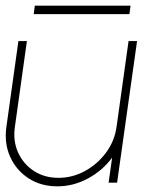

<svg xmlns="http://www.w3.org/2000/svg" viewBox="-25 -645 544 678"><path d="M-2.5 -196.5 40 -500H70L27.5 -196.5Q20.5 -147 39 -106.2Q57.5 -65.5 94.8 -41.2Q132 -17 181.5 -17Q231 -17 275.2 -41.2Q319.5 -65.5 349.5 -106.2Q379.5 -147 386.5 -196.5L429 -500H459L388.5 0H358.5L371 -88.5Q337.5 -43 286 -15Q234.5 13 177.5 13Q119.5 13 76 -15.2Q32.5 -43.5 11 -91Q-10.5 -138.5 -2.5 -196.5ZM98 -625H436L432 -595H94Z"/></svg>

Font: Urbanist Thin
Style: Italic
Weight: 100
Italic angle: -8°
Designer: Corey Hu
Foundry: Corey Hu
Version: Version 1.321; ttfautohint (v1.8.4.7-5d5b)